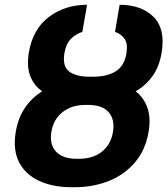

<svg xmlns="http://www.w3.org/2000/svg" viewBox="-20 -780 710 810"><path d="M371.8 -456.3Q430.8 -456.3 467.7 -478.7Q504.6 -501.1 513.5 -555.8Q519.9 -594.8 505.7 -615.8Q491.5 -636.7 465.2 -645.6L484.7 -759.9Q577.1 -759.6 627.8 -708.8Q678.6 -658 661.9 -558.2Q652.3 -499.3 623.6 -459.2Q594.8 -419 552.2 -394.9Q586.6 -368.3 601.7 -325.8Q616.8 -283.4 606.9 -224.1Q594.1 -147.7 549.9 -95.5Q505.7 -43.3 439.5 -16.7Q373.2 9.9 293.7 9.9H283.4Q203.5 9.9 145.6 -16.7Q87.7 -43.3 60.7 -95.3Q33.7 -147.4 46.5 -223.7Q56.5 -283.4 85.6 -325.6Q114.7 -367.9 158 -394.9Q123.2 -419 107.6 -459.2Q92 -499.3 101.6 -558.2Q118.3 -657 185.9 -708.3Q253.6 -759.6 347.3 -759.9L327.4 -645.6Q299.4 -636.7 278.8 -615.8Q258.2 -594.8 251.8 -555.8Q242.5 -500.4 271.8 -478.3Q301.1 -456.3 358.7 -456.3ZM351.6 -337.4H340.9Q282 -337.4 243.6 -306.8Q205.3 -276.3 196.7 -223.7Q188.2 -171.2 216.1 -140.6Q244 -110.1 302.9 -110.1H313.2Q372.9 -110.1 410.5 -140.6Q448.2 -171.2 456.7 -224.1Q465.2 -276.3 438.2 -306.8Q411.2 -337.4 351.6 -337.4Z"/></svg>

Font: Inter UI
Style: Bold Italic
Weight: 700
Italic angle: 9.39999°
Designer: Rasmus Andersson
Foundry: rsms
Version: 3.2;8d6f07862